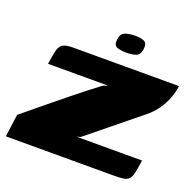

<svg xmlns="http://www.w3.org/2000/svg" viewBox="-124 -715 848 830"><g transform="rotate(20 299.5 -300.0)"><path d="M272 -103H574Q569 -67 564.5 -46Q560 -25 551.5 -15Q543 -5 526 -2.5Q509 0 478 0H-15L-1 -104Q1 -105 18 -119.5Q35 -134 62 -156Q89 -178 122 -205Q155 -232 188.5 -259Q222 -286 251.5 -309Q281 -332 301 -347Q305 -350 313 -352.5Q321 -355 324 -357H49Q55 -397 60 -419Q65 -441 79 -450.5Q93 -460 125 -460H614Q614 -459 611 -442Q608 -425 598.5 -400Q589 -375 570 -347Q551 -319 520 -295L290 -108ZM350 -518Q323 -518 306.5 -524.5Q290 -531 294 -559Q297 -586 316.5 -593Q336 -600 363 -600Q390 -600 404.5 -592.5Q419 -585 416 -559Q412 -531 395 -524.5Q378 -518 350 -518Z"/></g></svg>

Font: Genos ExtraBold
Style: Italic
Weight: 800
Italic angle: -8°
Version: Version 1.010